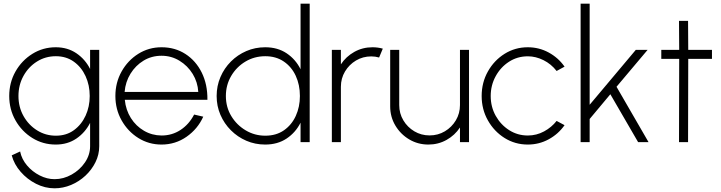

<svg xmlns="http://www.w3.org/2000/svg" viewBox="-20 -770 3906 1040"><path d="M468 -500H517.5V22Q517.5 67.5 497.2 108.5Q477 149.5 442.8 181.5Q408.5 213.5 365 231.8Q321.5 250 275.5 250Q223.5 250 175.2 225.5Q127 201 91.8 160.5Q56.5 120 43.5 71.5L89 50.5Q97.5 92 126.2 126Q155 160 194.8 180.2Q234.5 200.5 275.5 200.5Q324 200.5 368.2 175.5Q412.5 150.5 440.2 109.8Q468 69 468 22V-104.5Q441.5 -52 393.8 -19.5Q346 13 282 13Q212.5 13 155.2 -22.5Q98 -58 64 -117.8Q30 -177.5 30 -250Q30 -323 64 -382.8Q98 -442.5 155.2 -478.2Q212.5 -514 282 -514Q346 -514 393.8 -481.5Q441.5 -449 468 -396.5ZM282.5 -35Q339.5 -35 380.5 -65Q421.5 -95 443.8 -143.8Q466 -192.5 466 -250Q466 -308.5 443.5 -357.5Q421 -406.5 379.8 -436Q338.5 -465.5 282.5 -465.5Q226 -465.5 180 -436.5Q134 -407.5 107 -358.5Q80 -309.5 80 -250Q80 -190 107.5 -141.2Q135 -92.5 181 -63.8Q227 -35 282.5 -35Z M855 13Q786 13 729.2 -22.5Q672.5 -58 638.8 -117.8Q605 -177.5 605 -250Q605 -323 638.8 -383Q672.5 -443 729.2 -478.5Q786 -514 855 -514Q928 -514 984.5 -477.5Q1041 -441 1072.8 -376.8Q1104.5 -312.5 1103.5 -229.5H656Q661.5 -174 689 -130.5Q716.5 -87 759.8 -61.8Q803 -36.5 855 -36Q912 -36 958 -66.2Q1004 -96.5 1031.5 -149.5L1081 -138Q1051 -71.5 990.5 -29.2Q930 13 855 13ZM655 -272H1054Q1051 -325 1023.8 -369.5Q996.5 -414 952.2 -441Q908 -468 855 -468Q801.5 -468 758 -441.8Q714.5 -415.5 687 -371Q659.5 -326.5 655 -272Z M1608 -750H1657.5V0H1608V-105.5Q1581.5 -52.5 1532.8 -19.8Q1484 13 1416.5 13Q1362 13 1314.5 -7.5Q1267 -28 1230.8 -64.2Q1194.5 -100.5 1174 -148Q1153.5 -195.5 1153.5 -250Q1153.5 -304.5 1174 -352.5Q1194.5 -400.5 1230.8 -436.8Q1267 -473 1314.5 -493.5Q1362 -514 1416.5 -514Q1484 -514 1532.8 -481.2Q1581.5 -448.5 1608 -395ZM1417 -35Q1476 -35 1518 -64.2Q1560 -93.5 1582.2 -142.2Q1604.5 -191 1604.5 -250Q1604.5 -310.5 1582 -359.2Q1559.5 -408 1517.2 -436.8Q1475 -465.5 1417 -465.5Q1358 -465.5 1309.5 -436.5Q1261 -407.5 1232.2 -358.5Q1203.5 -309.5 1203.5 -250Q1203.5 -189.5 1233 -141Q1262.5 -92.5 1311 -63.8Q1359.5 -35 1417 -35Z M1777.5 0V-500H1826.5V-421.5Q1854 -463.5 1899 -488.8Q1944 -514 1997.5 -514Q2027 -514 2053.5 -506.5L2033.5 -458.5Q2013 -464.5 1991 -464.5Q1945.5 -464.5 1908.2 -442.2Q1871 -420 1848.8 -382.8Q1826.5 -345.5 1826.5 -300V0Z M2093.5 -194V-500H2142.5V-201Q2142.5 -155.5 2164.8 -118.2Q2187 -81 2224.2 -58.8Q2261.5 -36.5 2307 -36.5Q2352.5 -36.5 2389.8 -58.8Q2427 -81 2449.2 -118.2Q2471.5 -155.5 2471.5 -201V-500H2520.5V0H2471.5V-79.5Q2444 -37.5 2399 -12.2Q2354 13 2300.5 13Q2243.5 13 2196.5 -15Q2149.5 -43 2121.5 -90Q2093.5 -137 2093.5 -194Z M2995 -115 3038 -92Q3004.5 -44 2952.2 -15.5Q2900 13 2839 13Q2770 13 2713.2 -22.5Q2656.5 -58 2622.8 -117.8Q2589 -177.5 2589 -250Q2589 -323 2622.8 -383Q2656.5 -443 2713.2 -478.5Q2770 -514 2839 -514Q2900 -514 2952.2 -485.5Q3004.5 -457 3038 -409L2995 -385.5Q2965.5 -423.5 2923.8 -444.2Q2882 -465 2839 -465Q2782.5 -465 2737 -435.5Q2691.5 -406 2664.8 -357Q2638 -308 2638 -250Q2638 -191 2665.2 -142.5Q2692.5 -94 2738 -65Q2783.5 -36 2839 -36Q2886 -36 2927 -58.2Q2968 -80.5 2995 -115Z M3493 0H3436.5L3286 -259.5L3174 -125.5V0H3125V-750H3174V-202.5L3424 -500H3488L3319.5 -300Z M3836.5 -451H3708L3707 0H3658L3659 -451H3562V-500H3659L3658 -657H3707L3708 -500H3836.5Z"/></svg>

Font: Urbanist ExtraLight
Style: Regular
Weight: 200
Designer: Corey Hu
Foundry: Corey Hu
Version: Version 1.330; ttfautohint (v1.8.4.7-5d5b)